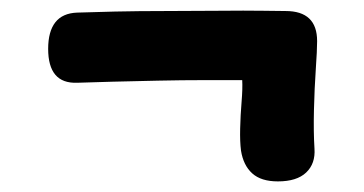

<svg xmlns="http://www.w3.org/2000/svg" viewBox="-20 -466 690 364"><path d="M576.2 -184.3Q578.2 -155.8 560.4 -138.9Q542.7 -122.1 506.8 -122.1Q475 -122.1 458.2 -137.3Q441.4 -152.4 436.9 -180.4Q434.7 -197.3 435.3 -222.5Q435.9 -247.7 438 -272.9Q440.1 -298.2 439.2 -314.1Q410.2 -314.1 367.8 -314.1Q325.4 -314.1 279.3 -313.1Q233.3 -312.1 192.7 -311.1Q152.1 -310.1 126.3 -309.1Q98.6 -308.1 84.9 -324.3Q71.3 -340.4 71.3 -373.4Q71.3 -406.3 84.9 -423.7Q98.6 -441.1 126.3 -442.1Q152.7 -443.1 197.8 -444.1Q242.9 -445.1 294.9 -445.1Q346.9 -445.1 395.9 -445.6Q444.8 -446.1 479 -445.6Q513.2 -445.1 521.3 -445.1Q551.3 -445.1 566.2 -430.9Q581.2 -416.7 581.2 -388Q581.2 -370.8 578.7 -334.9Q576.2 -298.9 575.2 -257.6Q574.2 -216.3 576.2 -184.3Z"/></svg>

Font: Playpen Sans Arabic
Style: Regular
Weight: 400
Designer: Azza Alameddine, Laura Meseguer, Veronika Burian, José Scaglione
Foundry: TypeTogether
Version: Version 2.000